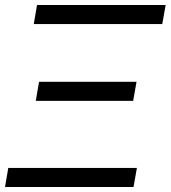

<svg xmlns="http://www.w3.org/2000/svg" viewBox="-24 -745 680 765"><path d="M123.5 -725H636L622.5 -649H110.5ZM9 -76H521.5L508 0H-4ZM131.5 -419H520L506.5 -343H118.5Z"/></svg>

Font: JuliaMono Italic
Style: Regular
Weight: 400
Italic angle: -9°
Monospace: yes
Designer: cormullion
Foundry: corm
Version: Version 0.049; ttfautohint (v1.8.4)